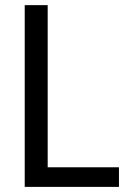

<svg xmlns="http://www.w3.org/2000/svg" viewBox="-20 -731 515 751"><path d="M166.5 -76.7H445.3V0H76.7V-710.9H166.5Z"/></svg>

Font: RobotoCondensed-Regular
Style: Regular
Weight: 400
Designer: Google
Version: Version 2.001201; 2014